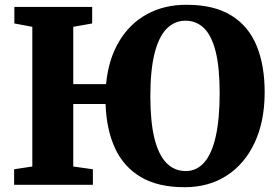

<svg xmlns="http://www.w3.org/2000/svg" viewBox="-20 -772 1157 802"><path d="M751 10Q639.5 10 567.8 -32.8Q496 -75.5 460.2 -153.5Q424.5 -231.5 421 -337.5H286V-76.5L368 -65V0H39V-65L115 -76.5V-660L40 -674V-743H365V-674L286 -660V-420.5H423Q433 -525 477.8 -599.5Q522.5 -674 594.8 -713.2Q667 -752.5 760 -752Q874.5 -752 946.8 -707Q1019 -662 1052.5 -579.5Q1086 -497 1085.5 -384Q1085 -263.5 1043.2 -175Q1001.5 -86.5 926.5 -38.2Q851.5 10 751 10ZM756 -57.5Q802 -57.5 833.8 -94.2Q865.5 -131 881.5 -203.5Q897.5 -276 897.5 -383Q897.5 -490 880.8 -556.8Q864 -623.5 832 -654.5Q800 -685.5 755 -685.5Q709 -685.5 676 -652Q643 -618.5 625.5 -548.5Q608 -478.5 608 -370Q608 -263 625.2 -193.8Q642.5 -124.5 675.5 -91Q708.5 -57.5 756 -57.5Z"/></svg>

Font: Merriweather 20pt Black
Style: Regular
Weight: 900
Version: Version 2.100